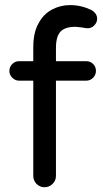

<svg xmlns="http://www.w3.org/2000/svg" viewBox="-20 -744 413 769"><path d="M113.3 -39.1V-420.9H56.6Q41 -420.9 29.3 -432.6Q17.6 -444.3 17.6 -460Q17.6 -476.6 29.3 -487.8Q41 -499 56.6 -499H113.3V-554.7Q113.3 -614.3 134.8 -651.4Q154.3 -687.5 188 -705.6Q221.7 -723.6 260.7 -723.6Q304.7 -723.6 345.7 -704.1Q369.1 -690.4 369.1 -668.9Q369.1 -654.3 357.9 -642.6Q346.7 -630.9 332 -630.9Q321.3 -630.9 309.6 -633.8L283.2 -636.7Q240.2 -636.7 222.2 -617.2Q204.1 -597.7 204.1 -551.8V-499H325.2Q341.8 -499 353 -487.8Q364.3 -476.6 364.3 -460Q364.3 -444.3 353 -432.6Q341.8 -420.9 325.2 -420.9H204.1V-39.1Q204.1 -20.5 190.4 -7.3Q176.8 5.9 158.2 5.9Q139.6 5.9 126.5 -7.3Q113.3 -20.5 113.3 -39.1Z"/></svg>

Font: KTXP_ComRound
Style: Medium
Weight: 500
Version: Version 1.01;May 16, 2022;FontCreator 13.0.0.2683 64-bit